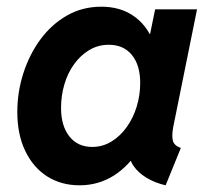

<svg xmlns="http://www.w3.org/2000/svg" viewBox="-20 -551 633 579"><path d="M219.7 7.8Q164.6 7.8 122.3 -19Q80.1 -45.9 56.2 -95.7Q32.2 -145.5 32.2 -213.4Q32.2 -273.4 50.5 -330.3Q68.8 -387.2 102.1 -432.4Q135.3 -477.5 181.9 -504.2Q228.5 -530.8 285.6 -530.8Q341.8 -530.8 381.6 -503.7Q421.4 -476.6 439.9 -430.2L369.1 -448.7H486.8L423.8 -405.3L447.8 -522.9H574.2L502.4 -168Q497.6 -142.6 501.2 -127.2Q504.9 -111.8 525.4 -105L479.5 7.8Q447.3 0.5 421.9 -14.9Q396.5 -30.3 382.3 -51.3Q368.2 -72.3 370.1 -96.2L434.1 -65.4H312.5L402.8 -106Q369.6 -50.8 323.2 -21.5Q276.9 7.8 219.7 7.8ZM257.8 -107.9Q289.6 -107.9 316.2 -124.3Q342.8 -140.6 362.3 -168Q381.8 -195.3 392.3 -229.7Q402.8 -264.2 402.8 -300.8Q402.8 -354.5 377.7 -385.3Q352.5 -416 308.1 -416Q275.9 -416 249.3 -400.1Q222.7 -384.3 203.4 -357.4Q184.1 -330.6 174.1 -296.4Q164.1 -262.2 164.1 -225.6Q164.1 -171.4 189.2 -139.6Q214.4 -107.9 257.8 -107.9Z"/></svg>

Font: Reddit Sans
Style: Bold Italic
Weight: 700
Italic angle: -11.25°
Designer: Stephen Hutchings
Version: Version 1.013